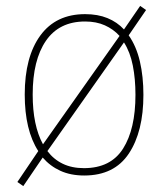

<svg xmlns="http://www.w3.org/2000/svg" viewBox="-20 -586 565 652"><path d="M467 -264Q467 -139 417.5 -64.5Q368 10 266 10Q220 10 185 -6Q150 -22 125 -51L59 46L39 32L110 -73Q64 -144 64 -265Q64 -393 117 -465.5Q170 -538 269 -538Q312 -538 345 -524.5Q378 -511 401 -486L456 -566L476 -552L417 -466Q443 -429 455 -377.5Q467 -326 467 -264ZM91 -265Q91 -160 126 -96L386 -464Q365 -487 336 -500Q307 -513 269 -513Q181 -513 136 -447.5Q91 -382 91 -265ZM440 -264Q440 -318 431 -363.5Q422 -409 401 -442L141 -73Q162 -45 193 -30Q224 -15 265 -15Q356 -15 398 -81.5Q440 -148 440 -264Z"/></svg>

Font: Noto Sans Myanmar SemiCondensed Thin
Style: Regular
Weight: 100
Width: 4
Designer: Monotype Design Team
Foundry: Monotype Imaging Inc.
Version: Version 2.107; ttfautohint (v1.8.4.7-5d5b)